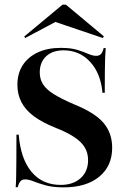

<svg xmlns="http://www.w3.org/2000/svg" viewBox="-20 -786 536 817"><path d="M250.8 11.3Q204.8 11.3 173.4 2.4Q141.9 -6.5 122.2 -14.5Q102.4 -22.6 86.3 -22.6Q74.2 -22.6 66.9 -14.5Q59.7 -6.5 55.6 10.5H46.8Q48.4 -9.7 48.8 -36.7Q49.2 -63.7 49.6 -105.6Q50 -147.6 50 -212.9H59.7Q67.7 -110.5 114.1 -54.8Q160.5 0.8 237.9 0.8Q291.1 0.8 323 -27.8Q354.8 -56.5 354.8 -104.8Q354.8 -135.5 340.3 -159.3Q325.8 -183.1 295.2 -203.2Q264.5 -223.4 215.3 -242.7Q158.9 -265.3 123.4 -291.9Q87.9 -318.5 71 -351.6Q54 -384.7 54 -425Q54 -473.4 76.6 -508.5Q99.2 -543.5 140.7 -562.9Q182.3 -582.3 238.7 -582.3Q281.5 -582.3 308.9 -573.8Q336.3 -565.3 355.2 -556.9Q374.2 -548.4 389.5 -548.4Q402.4 -548.4 409.7 -556Q416.9 -563.7 421 -581.5H429.8Q428.2 -562.9 427.4 -540.7Q426.6 -518.5 426.2 -483.5Q425.8 -448.4 425.8 -391.1H416.1Q408.9 -473.4 363.7 -522.6Q318.5 -571.8 250.8 -571.8Q203.2 -571.8 176.2 -546.4Q149.2 -521 149.2 -477.4Q149.2 -449.2 163.3 -427Q177.4 -404.8 210.1 -384.7Q242.7 -364.5 297.6 -341.1Q384.7 -305.6 421 -262.5Q457.3 -219.4 457.3 -157.3Q457.3 -79 402 -33.9Q346.8 11.3 250.8 11.3ZM87.1 -624.2 83.1 -630.6 246 -766.1H260.5L421.8 -631.5L417.7 -624.2L198.4 -698.4L228.2 -699.2Z"/></svg>

Font: Playfair 144pt
Style: Bold
Weight: 700
Version: Version 2.001;gftools[0.9.30]